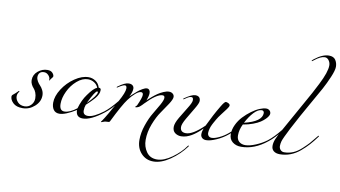

<svg xmlns="http://www.w3.org/2000/svg" viewBox="-126 -1468 3773 2132"><g transform="rotate(10 1760.0 -402.5)"><path d="M340 -420Q307 -420 291 -402Q275 -384 275 -355Q275 -332 289 -308Q303 -284 320.5 -266.5Q338 -249 352 -221Q366 -193 366 -162Q366 -91 306.5 -38Q247 15 172 15Q101 15 65 -19.5Q29 -54 29 -92Q29 -102 37 -110Q53 -122 68.5 -136.5Q84 -151 91.5 -159Q99 -167 100 -167Q106 -167 106 -161Q106 -159 104 -156.5Q102 -154 98.5 -149Q95 -144 92 -138Q85 -122 85 -106Q85 -69 113 -39Q141 -9 190 -9Q233 -9 263 -40.5Q293 -72 293 -116Q293 -152 281.5 -180.5Q270 -209 255.5 -224Q241 -239 229.5 -262Q218 -285 218 -310Q218 -371 266 -411Q314 -451 373 -451Q410 -451 429 -431Q448 -411 448 -391Q448 -384 428 -361Q425 -358 421.5 -352Q418 -346 416 -342.5Q414 -339 413 -339Q409 -339 409 -343Q409 -344 409.5 -347Q410 -350 410 -353Q409 -377 388 -398.5Q367 -420 340 -420Z M1082 -98Q941 12 850 12Q772 12 772 -70Q651 5 585 5Q541 5 519 -25.5Q497 -56 497 -105Q497 -178 549 -259.5Q601 -341 681.5 -396Q762 -451 837 -451Q880 -451 916.5 -426.5Q953 -402 966 -356Q992 -356 992 -334Q992 -321 989.5 -309Q987 -297 980.5 -284.5Q974 -272 969.5 -263.5Q965 -255 954 -242Q943 -229 938.5 -224Q934 -219 920.5 -205Q907 -191 904 -188Q898 -182 882 -167Q866 -152 858 -144Q846 -113 846 -78Q846 -26 902 -26Q965 -26 1074 -108Q1136 -156 1210 -248Q1214 -254 1218 -254Q1222 -254 1222 -250Q1222 -248 1220 -244Q1152 -152 1082 -98ZM834 -427Q771 -427 710.5 -374.5Q650 -322 615 -247.5Q580 -173 580 -107Q580 -29 635 -29Q697 -29 774 -90Q801 -186 850 -252Q910 -337 950 -352Q937 -386 905 -406.5Q873 -427 834 -427ZM865 -166Q966 -267 966 -304Q966 -312 958 -312Q935 -312 865 -166Z M1347 -411Q1347 -373 1318 -319Q1319 -320 1349 -347.5Q1379 -375 1398.5 -391Q1418 -407 1447 -424Q1476 -441 1496 -441Q1513 -441 1523 -428Q1533 -415 1533 -394Q1533 -377 1527.5 -355.5Q1522 -334 1517 -321L1512 -308Q1518 -314 1527.5 -323.5Q1537 -333 1565.5 -357Q1594 -381 1621 -399.5Q1648 -418 1682.5 -433Q1717 -448 1744 -448Q1769 -448 1786 -434Q1803 -420 1803 -398Q1803 -372 1768 -317.5Q1733 -263 1691.5 -204.5Q1650 -146 1615 -55.5Q1580 35 1580 124Q1580 200 1621 258.5Q1662 317 1740 317Q1817 317 1909 251Q2001 185 2052 110Q2056 104 2060 104Q2064 104 2064 108Q2064 110 2062 114Q1992 209 1892.5 277.5Q1793 346 1704 346Q1621 346 1566.5 287Q1512 228 1512 136Q1512 55 1542 -32Q1572 -119 1608 -177.5Q1644 -236 1674 -290.5Q1704 -345 1704 -370Q1704 -396 1680 -396Q1614 -396 1490 -267Q1489 -265 1482.5 -258.5Q1476 -252 1474 -250Q1472 -248 1466 -242.5Q1460 -237 1457 -234.5Q1454 -232 1448.5 -227.5Q1443 -223 1438.5 -221.5Q1434 -220 1428.5 -217.5Q1423 -215 1417.5 -214Q1412 -213 1406 -213Q1403 -213 1403 -216Q1403 -222 1411 -227.5Q1419 -233 1421 -239Q1462 -329 1462 -361Q1462 -389 1439 -389Q1413 -389 1375.5 -356.5Q1338 -324 1304 -278Q1255 -214 1154 -9Q1151 -2 1141.5 -0.5Q1132 1 1118 1Q1104 1 1095 4L1062 16Q1057 16 1057 11Q1057 10 1058 8.5Q1059 7 1061.5 4.5Q1064 2 1066 -1Q1110 -65 1210 -248Q1270 -355 1270 -400Q1270 -432 1250 -432Q1227 -432 1176 -398Q1167 -392 1166 -392Q1162 -392 1162 -396Q1162 -400 1168 -404Q1243 -460 1288 -460Q1317 -460 1332 -446.5Q1347 -433 1347 -411Z M2482 -98Q2426 -51 2356.5 -20Q2287 11 2241 11Q2212 11 2195 -5Q2178 -21 2178 -45Q2178 -76 2192 -112Q2191 -111 2179.5 -100Q2168 -89 2163.5 -84.5Q2159 -80 2145.5 -68.5Q2132 -57 2124 -51Q2116 -45 2101.5 -34.5Q2087 -24 2076 -18Q2065 -12 2049.5 -4.5Q2034 3 2020.5 7Q2007 11 1991 14Q1975 17 1960 17Q1922 17 1892 -4.5Q1862 -26 1862 -72Q1862 -113 1901.5 -180.5Q1941 -248 1980.5 -310.5Q2020 -373 2020 -400Q2020 -432 2000 -432Q1993 -432 1986 -430.5Q1979 -429 1974 -427Q1969 -425 1961 -420.5Q1953 -416 1950 -414Q1947 -412 1938 -406Q1929 -400 1926 -398Q1917 -392 1916 -392Q1912 -392 1912 -396Q1912 -400 1918 -404Q1999 -460 2038 -460Q2096 -460 2096 -404Q2096 -379 2057.5 -315Q2019 -251 1980.5 -185Q1942 -119 1942 -86Q1942 -26 2006 -26Q2083 -26 2208 -147Q2270 -278 2335 -386Q2370 -445 2385 -445Q2397 -445 2414.5 -436Q2432 -427 2432 -413Q2432 -400 2411 -371.5Q2390 -343 2358.5 -302.5Q2327 -262 2311 -233Q2309 -229 2300 -213.5Q2291 -198 2287.5 -191.5Q2284 -185 2276.5 -170.5Q2269 -156 2265.5 -146Q2262 -136 2258 -123Q2254 -110 2252 -97.5Q2250 -85 2250 -73Q2250 -52 2262.5 -38.5Q2275 -25 2298 -25Q2330 -25 2381 -49Q2432 -73 2474 -108Q2536 -156 2610 -248Q2614 -254 2618 -254Q2622 -254 2622 -250Q2622 -248 2620 -244Q2552 -152 2482 -98Z M2622 -252Q2820 -300 2820 -396Q2820 -407 2813.5 -415.5Q2807 -424 2794 -424Q2752 -424 2706 -375Q2660 -326 2622 -252ZM2635 16Q2578 16 2539 -15Q2500 -46 2500 -103Q2500 -156 2525.5 -209.5Q2551 -263 2590.5 -305Q2630 -347 2676 -381Q2722 -415 2765.5 -433Q2809 -451 2840 -451Q2861 -451 2876.5 -437.5Q2892 -424 2892 -401Q2892 -392 2884 -376.5Q2876 -361 2855.5 -340Q2835 -319 2805 -299Q2775 -279 2724.5 -260Q2674 -241 2613 -231Q2581 -167 2581 -104Q2581 -58 2608 -34Q2635 -10 2678 -10Q2727 -10 2796 -39Q2865 -68 2918 -108Q2980 -156 3054 -248Q3058 -254 3062 -254Q3066 -254 3066 -250Q3066 -248 3064 -244Q2996 -152 2926 -98Q2786 16 2635 16Z M3140 -278Q3078 -157 3068 -123Q3060 -95 3060 -68Q3060 -43 3076 -25Q3092 -7 3118 -7Q3170 -7 3217.5 -26.5Q3265 -46 3312 -89.5Q3359 -133 3380.5 -157Q3402 -181 3446 -236Q3453 -244 3456 -248Q3460 -254 3464 -254Q3468 -254 3468 -250Q3468 -248 3466 -244Q3424 -187 3387 -146Q3350 -105 3300.5 -63Q3251 -21 3193.5 1Q3136 23 3074 23Q3030 23 3004.5 2.5Q2979 -18 2979 -56Q2979 -93 2996 -134Q3013 -175 3054 -248Q3110 -347 3254 -606Q3294 -677 3312.5 -711Q3331 -745 3369.5 -820.5Q3408 -896 3426.5 -951Q3445 -1006 3445 -1043Q3445 -1075 3426.5 -1100Q3408 -1125 3382 -1125Q3334 -1125 3267 -1071Q3249 -1057 3248 -1057Q3243 -1057 3243 -1062Q3243 -1065 3262 -1081Q3351 -1151 3424 -1151Q3476 -1151 3498 -1117.5Q3520 -1084 3520 -1041Q3520 -1001 3486.5 -922.5Q3453 -844 3417 -777.5Q3381 -711 3305 -579Q3225 -440 3140 -278Z"/></g></svg>

Font: Miama Nueva
Style: Medium
Weight: 400
Italic angle: -28°
Version: Version 1.0